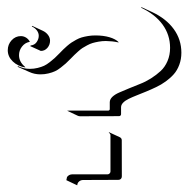

<svg xmlns="http://www.w3.org/2000/svg" viewBox="-20 -491 534 544"><path d="M2 -348.6Q2 -365 12.8 -376.8Q23.7 -388.7 39.1 -388.7Q47.1 -388.7 54.1 -384.3Q61 -379.9 64.7 -372.3L62.7 -372.1Q50.5 -369.6 42.2 -358.9Q33.9 -348.1 33.9 -334.7Q33.9 -315.9 50.3 -302.2L52 -299.8Q30.5 -303.2 16.2 -316.9Q2 -330.6 2 -348.6ZM29.8 -301.8 31 -303.5Q46.6 -295.9 64.5 -295.9Q76.2 -295.9 86.9 -298.6Q97.7 -301.3 105 -304.7Q112.3 -308.1 121.2 -315.1Q130.1 -322 134.9 -326.5Q139.6 -331.1 148.7 -340.1Q155.5 -347.2 159.2 -350.8Q162.8 -354.5 170 -360.7Q177.2 -366.9 182.5 -370.4Q187.7 -373.8 195.8 -378.3Q203.9 -382.8 211.5 -385Q219.2 -387.2 229.2 -388.9Q239.3 -390.6 250 -390.6Q272.9 -390.6 290.3 -385.5Q307.6 -380.4 316.7 -371.1H314Q298.8 -374.5 280 -374.8Q269.3 -374.8 259.5 -373Q249.8 -371.3 242.3 -369.1Q234.9 -366.9 226.8 -362.5Q218.8 -358.2 213.6 -354.9Q208.5 -351.6 201.4 -345.2Q194.3 -338.9 190.7 -335.3Q187 -331.8 180.2 -324.7Q171.6 -315.9 166.4 -311.2Q161.1 -306.4 152.3 -299.6Q143.6 -292.7 135.9 -289.2Q128.2 -285.6 117.4 -283Q106.7 -280.3 94.7 -280.3Q77.6 -280.3 63 -287.1ZM65.4 -360.4 67.4 -362.3Q77.9 -363.3 83.9 -371.8Q89.8 -380.4 89.8 -389.6Q89.8 -397.7 84.4 -404.9Q78.9 -412.1 70.1 -416L71.3 -417.7L101.3 -403.8Q110.6 -399.4 116.2 -391.8Q121.8 -384.3 121.8 -375.7Q121.8 -364 114.3 -355.3Q106.7 -346.7 95.7 -346.7ZM168 19.5 169.9 10.5Q175.5 2.9 185.5 2.9H285.2Q288.1 2.9 290.5 0.5Q293 -2 293 -4.9V-107.4Q293 -112.8 288.1 -114.7L289.3 -116.2L319.3 -102.3Q325 -99.6 325 -93.5L325.2 8.8Q325.2 13.2 322.5 15.9Q319.8 18.6 315.4 18.6L215.6 19Q208.7 19 203.9 23.3Q199 27.6 199 33.7H198ZM170.2 -177.2 176.8 -177.7H287.1Q288.6 -177.7 289.8 -179Q291 -180.2 291 -181.6V-201.2Q291 -209.5 298.3 -216.6Q305.7 -223.6 317.7 -228.8Q329.8 -233.9 345.1 -240.4Q360.4 -246.8 376.5 -253.1Q392.6 -259.3 407.8 -268.9Q423.1 -278.6 435.2 -289.8Q447.3 -301 454.6 -318Q461.9 -335 461.9 -355.5Q461.9 -392.3 440.6 -421.5Q419.2 -450.7 379.9 -469L380.9 -470.7L411.1 -456.8Q450.7 -438.2 472.3 -408.6Q493.9 -378.9 493.9 -341.6Q493.9 -323.2 488 -307.5Q482.2 -291.7 472.3 -280.6Q462.4 -269.5 449.6 -260.3Q436.8 -251 422.6 -244.3Q408.4 -237.5 394.3 -231.7Q380.1 -225.8 367.3 -220.8Q354.5 -215.8 344.6 -210.9Q334.7 -206.1 328.9 -200.1Q323 -194.1 323 -187V-167.5Q323 -165 321.3 -163.5Q319.6 -161.9 317.1 -161.9L206.8 -161.6Q203.4 -161.6 200.2 -163.1Z"/></svg>

Font: AgreloyOut1
Style: Medium
Weight: 400
Designer: gluk
Foundry: gluk
Version: Version 0.27